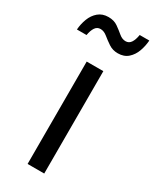

<svg xmlns="http://www.w3.org/2000/svg" viewBox="-205 -778 673 830"><g transform="rotate(30 131.5 -362.5)"><path d="M90 0V-511H173V0ZM-16 -610Q-14 -638 -4 -664.5Q6 -691 26 -708Q46 -725 76 -725Q104 -725 123 -711.5Q142 -698 158 -684.5Q174 -671 191 -671Q208 -671 217.5 -685.5Q227 -700 231 -725H279Q277 -697 267.5 -670.5Q258 -644 238.5 -626.5Q219 -609 188 -609Q162 -609 142 -622.5Q122 -636 105.5 -649.5Q89 -663 72 -663Q55 -663 45.5 -648.5Q36 -634 32 -610Z"/></g></svg>

Font: Chivo Medium Light
Style: Regular
Weight: 300
Version: Version 2.002